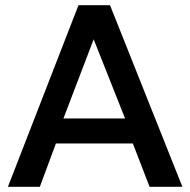

<svg xmlns="http://www.w3.org/2000/svg" viewBox="-20 -720 734 740"><path d="M10.5 0 282.5 -700H404L683 0H556.5L492 -167H195.5L133.5 0ZM224.5 -263.5H462L341 -568.5Z"/></svg>

Font: Geologica Thin Roman
Style: Regular
Weight: 400
Version: Version 1.010;gftools[0.9.28]